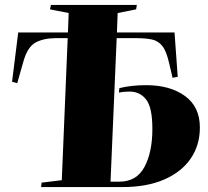

<svg xmlns="http://www.w3.org/2000/svg" viewBox="-20 -760 845 780"><path d="M255 -605H207Q158 -605 125 -587.5Q92 -570 75 -510L50 -422L29 -428L54 -628H256L259 -707L183 -722L187 -740H536L533 -722L458 -707L455 -628H689L702 -448L681 -444L667 -504Q656 -552 639.5 -573Q623 -594 597.5 -599.5Q572 -605 533 -605H454L429 -22H465Q535 -22 567 -82Q599 -142 599 -236Q599 -324 573.5 -356Q548 -388 507 -388Q482 -388 463 -384L465 -402Q513 -414 574 -414Q671 -414 731.5 -370Q792 -326 792 -242Q792 -170 754.5 -115.5Q717 -61 646.5 -30.5Q576 0 477 0H147L149 -18L231 -28Z"/></svg>

Font: Literata 72pt ExtraBold
Style: Italic
Weight: 800
Italic angle: -2°
Designer: Latin by Veronika Burian and Jose Scaglione. Greek by Irene Vlachou. Cyrillic by Vera Evstafieva
Foundry: TypeTogether
Version: Version 3.002